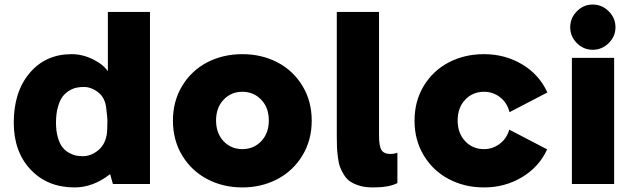

<svg xmlns="http://www.w3.org/2000/svg" viewBox="-20 -802 2763 837"><path d="M450.2 -750H633.8V0H472.2L460 -43Q386.2 15.1 305.2 15.1Q187 15.1 113.5 -62.7Q40 -140.6 40 -267.1Q40 -402.3 109.6 -484.1Q179.2 -565.9 292 -565.9Q339.4 -565.9 385 -543.5Q430.7 -521 450.2 -491.2ZM340.8 -121.1Q376 -121.1 406.5 -145.5Q437 -169.9 444.8 -212.9Q448.2 -230.5 448.2 -272V-278.8Q448.2 -287.6 442.9 -332Q438 -376 408.2 -399.4Q378.4 -422.9 345.2 -422.9Q328.6 -422.9 314 -419.9Q299.3 -417 282.2 -407Q265.1 -397 252.9 -380.9Q240.7 -364.7 232.4 -335.4Q224.1 -306.2 224.1 -267.1Q224.1 -230.5 232.2 -202.9Q240.2 -175.3 252.2 -160.2Q264.2 -145 281 -135.7Q297.9 -126.5 311.8 -123.8Q325.7 -121.1 340.8 -121.1Z M1036.6 -565.9Q1120.6 -565.9 1189.2 -530.3Q1257.8 -494.6 1298.3 -428Q1338.9 -361.3 1338.9 -275.9Q1338.9 -190.9 1298.3 -124Q1257.8 -57.1 1189 -21Q1120.1 15.1 1036.6 15.1Q952.6 15.1 883.8 -21Q814.9 -57.1 774.4 -124Q733.9 -190.9 733.9 -275.9Q733.9 -361.3 774.4 -428Q814.9 -494.6 883.5 -530.3Q952.1 -565.9 1036.6 -565.9ZM1118.9 -367.2Q1085.9 -401.9 1036.6 -401.9Q987.3 -401.9 954.6 -367.2Q921.9 -332.5 921.9 -276.9Q921.9 -221.2 954.6 -186.5Q987.3 -151.9 1036.6 -151.9Q1085.9 -151.9 1118.9 -186.5Q1151.9 -221.2 1151.9 -276.9Q1151.9 -332.5 1118.9 -367.2Z M1632.3 -210Q1632.3 -165 1643.1 -147.9Q1653.8 -130.9 1681.6 -130.9Q1698.7 -130.9 1712.4 -136.2V-3.9Q1676.3 15.1 1605.5 15.1Q1573.7 15.1 1549.1 8.1Q1524.4 1 1508.1 -9.8Q1491.7 -20.5 1480 -39.1Q1468.3 -57.6 1462.2 -74.5Q1456.1 -91.3 1452.9 -116.9Q1449.7 -142.6 1449 -161.1Q1448.2 -179.7 1448.2 -208V-750H1632.3Z M2089.8 -565.9Q2182.1 -565.9 2256.6 -521.2Q2331.1 -476.6 2366.2 -398.9L2201.2 -313Q2190.9 -354 2160.2 -377.9Q2129.4 -401.9 2089.8 -401.9Q2040.5 -401.9 2007.8 -367.2Q1975.1 -332.5 1975.1 -276.9Q1975.1 -221.2 2007.8 -186.5Q2040.5 -151.9 2089.8 -151.9Q2127.9 -151.9 2158.4 -175Q2189 -198.2 2200.2 -236.8L2365.2 -150.9Q2330.1 -74.2 2255.6 -29.5Q2181.2 15.1 2089.8 15.1Q2005.9 15.1 1937 -21Q1868.2 -57.1 1827.6 -124Q1787.1 -190.9 1787.1 -275.9Q1787.1 -361.3 1827.6 -428Q1868.2 -494.6 1936.8 -530.3Q2005.4 -565.9 2089.8 -565.9Z M2663.1 -683.1Q2663.1 -643.1 2633.5 -614Q2604 -585 2564 -585Q2523.9 -585 2494.9 -614Q2465.8 -643.1 2465.8 -683.1Q2465.8 -723.6 2494.9 -752.9Q2523.9 -782.2 2564 -782.2Q2604 -782.2 2633.5 -752.9Q2663.1 -723.6 2663.1 -683.1ZM2657.2 0H2473.1V-549.8H2657.2Z"/></svg>

Font: Stilu Bold
Style: Regular
Weight: 700
Designer: Genilson Lima Santos
Foundry: Genilson Lima Santos
Version: Version 1.200;PS 001.200;hotconv 1.0.88;makeotf.lib2.5.64775